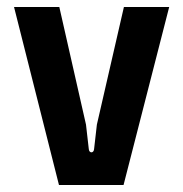

<svg xmlns="http://www.w3.org/2000/svg" viewBox="-20 -527 522 547"><path d="M148 0H332L462 -507H333L256 -172L248 -102C247 -90 234 -90 233 -102L225 -172L149 -507H20Z"/></svg>

Font: Finlandica SemiBold
Style: Regular
Weight: 600
Designer: Niklas Ekholm, Juho Hiilivirta, Jaakko Suomalainen
Foundry: Helsinki Type Studio
Version: Version 2.000;Glyphs 3.2 (3202)